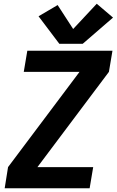

<svg xmlns="http://www.w3.org/2000/svg" viewBox="-20 -1006 624 1026"><path d="M5 0H459L478 -113H180L562 -622L581 -735H126L107 -622H405L23 -113ZM422 -772 584 -912 497 -986 371 -851 288 -979 186 -919 297 -772Z"/></svg>

Font: Iosevka Sparkle Extrabold
Style: Italic
Weight: 800
Italic angle: -9°
Designer: Belleve Invis
Foundry: Belleve Invis
Version: Version 4.5.0; ttfautohint (v1.8.3)